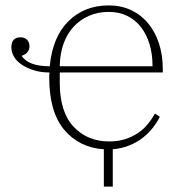

<svg xmlns="http://www.w3.org/2000/svg" viewBox="-20 -540 678 710"><path d="M397 150H364V12Q273 6 217.5 -60Q162 -126 162 -254Q162 -256 162 -259.5Q162 -263 163 -272Q131 -272 105.5 -280Q80 -288 61 -300.5Q42 -313 32 -330Q22 -347 22 -365Q22 -402 56 -402Q71 -402 80 -393Q89 -384 89 -369Q89 -344 61 -334V-332Q87 -295 163 -295H164Q174 -403 233 -461.5Q292 -520 382 -520Q428 -520 465 -502.5Q502 -485 528 -453.5Q554 -422 568 -379Q582 -336 582 -284V-272H201V-234Q201 -126 252 -71.5Q303 -17 384 -17Q417 -17 443 -25.5Q469 -34 490 -48Q511 -62 526.5 -81Q542 -100 553 -120L571 -108Q561 -88 545.5 -68Q530 -48 508.5 -31Q487 -14 459 -2.5Q431 9 397 12ZM382 -496Q342 -496 309 -481.5Q276 -467 252 -441Q228 -415 215 -378.5Q202 -342 201 -298V-295H544V-297Q544 -340 533 -376.5Q522 -413 501.5 -439.5Q481 -466 451 -481Q421 -496 382 -496Z"/></svg>

Font: IBM Plex Serif ExtLt
Style: Regular
Weight: 200
Designer: Mike Abbink, Paul van der Laan, Pieter van Rosmalen
Foundry: Bold Monday
Version: Version 3.001